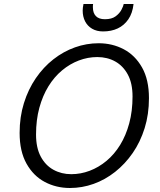

<svg xmlns="http://www.w3.org/2000/svg" viewBox="-20 -924 800 959"><path d="M329 15Q261 15 204 -15Q147 -45 112.5 -106.5Q78 -168 78 -260Q78 -340 99.5 -409Q121 -478 159 -533.5Q197 -589 247 -628Q297 -667 354.5 -687.5Q412 -708 473 -708Q541 -708 598 -678Q655 -648 689.5 -587Q724 -526 724 -434Q724 -353 702.5 -284Q681 -215 643 -160Q605 -105 555 -65.5Q505 -26 447.5 -5.5Q390 15 329 15ZM336 -54Q383 -54 428 -71Q473 -88 512 -120.5Q551 -153 580 -200Q609 -247 625.5 -308Q642 -369 642 -442Q642 -508 618.5 -551.5Q595 -595 555.5 -617Q516 -639 466 -639Q419 -639 374 -622Q329 -605 290 -572.5Q251 -540 222 -493Q193 -446 176.5 -385.5Q160 -325 160 -252Q160 -186 183.5 -142Q207 -98 247 -76Q287 -54 336 -54ZM495 -767Q463 -767 440 -780.5Q417 -794 405 -817.5Q393 -841 393 -871Q393 -878 394 -886.5Q395 -895 397 -904H445Q444 -900 444 -895.5Q444 -891 444 -887Q444 -859 459 -843.5Q474 -828 504 -828Q538 -828 557.5 -842.5Q577 -857 586.5 -875Q596 -893 598 -904H647Q642 -858 621 -827.5Q600 -797 568 -782Q536 -767 495 -767Z"/></svg>

Font: Ubuntu Sans
Style: Italic
Weight: 400
Italic angle: -13.5°
Designer: Dalton Maag Ltd
Foundry: Dalton Maag Ltd
Version: Version 1.006